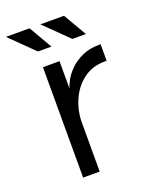

<svg xmlns="http://www.w3.org/2000/svg" viewBox="-168 -746 643 817"><g transform="rotate(-20 153.0 -337.5)"><path d="M65 0V-500H140V-377Q144 -390 155.5 -411.5Q167 -433 189 -455Q211 -477 244.5 -492.5Q278 -508 324 -508H329V-433H320Q264 -433 223.5 -402.5Q183 -372 161.5 -323.5Q140 -275 140 -220V0ZM68 -570 -39 -675H68L129 -570ZM224 -570 117 -675H224L285 -570Z"/></g></svg>

Font: Questrial
Style: Regular
Weight: 400
Designer: Joe Prince, Laura Meseguer
Foundry: Joe Prince, Laura Meseguer
Version: Version 2.000; ttfautohint (v1.8.3)